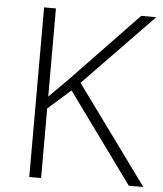

<svg xmlns="http://www.w3.org/2000/svg" viewBox="-52 -760 684 805"><g transform="rotate(5 290.5 -357.0)"><path d="M280.8 -412.1 573.2 -713.9H509.8L230 -421.9L150.9 -342.8V-713.9H101.1V0H150.9V-293L246.1 -377L520 0H581.1Z"/></g></svg>

Font: Open Sans 300
Style: Regular
Weight: 300
Foundry: Ascender Corporation
Version: Version 1.100;PS 001.100;hotconv 1.0.88;makeotf.lib2.5.64775